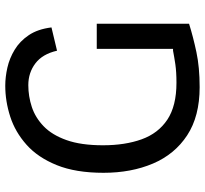

<svg xmlns="http://www.w3.org/2000/svg" viewBox="-44 -700 757 708"><g transform="rotate(-90 334.0 -345.5)"><path d="M367.2 12.7Q259.8 12.7 189.7 -33.2Q119.6 -79.1 85.4 -159.4Q51.3 -239.7 51.3 -341.8Q51.3 -444.3 79.6 -514.2Q107.9 -584 154.8 -625.7Q201.7 -667.5 258.5 -685.8Q315.4 -704.1 372.6 -704.1Q404.3 -704.1 439 -696.3Q473.6 -688.5 505.1 -669.4Q536.6 -650.4 558.8 -617.4Q581.1 -584.5 587.4 -533.7L501.5 -513.2Q489.3 -566.9 454.8 -593Q420.4 -619.1 374.5 -619.1Q333.5 -619.1 294.2 -606.2Q254.9 -593.3 222.9 -562.5Q190.9 -531.7 171.9 -478.3Q152.8 -424.8 152.8 -343.8Q152.8 -262.2 174.8 -201.2Q196.8 -140.1 247.3 -106.4Q297.9 -72.8 383.3 -72.8Q423.3 -72.8 451.4 -76.9Q479.5 -81.1 501.5 -85.4H508.3V-366.7H601.1V-26.4Q552.7 -11.2 496.6 0.7Q440.4 12.7 367.2 12.7Z"/></g></svg>

Font: Shanti
Style: Regular
Weight: 400
Designer: Vernon Adams
Foundry: Vernon Adams
Version: Version 1.100; ttfautohint (v1.8.4)